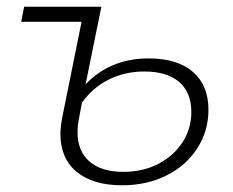

<svg xmlns="http://www.w3.org/2000/svg" viewBox="-20 -542 694 572"><path d="M601 -215Q601 -152 568 -100.5Q535 -49 476.5 -19.5Q418 10 344 10Q257 10 208.5 -30Q160 -70 160 -143Q160 -162 165 -190L223 -477H43L52 -522H282L235 -291Q309 -368 423 -368Q508 -368 554.5 -328Q601 -288 601 -215ZM550 -208Q550 -267 513.5 -298Q477 -329 410 -329Q352 -329 304 -305Q256 -281 224 -236L215 -187Q211 -168 211 -148Q211 -92 246.5 -61Q282 -30 348 -30Q406 -30 452 -54Q498 -78 524 -118.5Q550 -159 550 -208Z"/></svg>

Font: Montserrat Alternates Light
Style: Italic
Weight: 300
Italic angle: -11.3°
Designer: Julieta Ulanovsky
Foundry: Julieta Ulanovsky
Version: Version 7.200